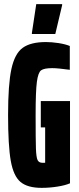

<svg xmlns="http://www.w3.org/2000/svg" viewBox="-20 -899 383 927"><path d="M19 -344Q19 -491 35 -565.5Q51 -640 89.5 -668Q128 -696 202 -696Q230 -696 262.5 -691Q295 -686 317 -677V-562Q259 -570 232 -570Q193 -570 178.5 -559.5Q164 -549 158 -503.5Q152 -458 152 -344Q152 -225 153.5 -182Q155 -139 161.5 -126Q168 -113 185 -113Q191 -113 194 -113Q197 -113 198 -113.5Q199 -114 198 -114V-284H177V-411H318V-14Q295 -4 257 2Q219 8 181 8Q113 8 79 -20.5Q45 -49 32 -122.5Q19 -196 19 -344ZM134 -735V-740L155 -879H280V-874L247 -735Z"/></svg>

Font: Saira Ultra Condensed Black
Style: Regular
Weight: 900
Width: 1
Designer: Hector Gatti with collaboration of the Omnibus-Type team
Foundry: Omnibus-Type
Version: Version 1.001; ttfautohint (v1.8)